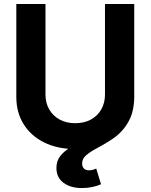

<svg xmlns="http://www.w3.org/2000/svg" viewBox="-20 -748 766 977"><path d="M362.8 10.3Q272.5 10.3 205.1 -22.9Q137.7 -56.2 100.3 -116Q63 -175.8 63 -254.9V-727.5H211.4V-267.1Q211.4 -224.6 230.2 -191.7Q249 -158.7 283.2 -139.9Q317.4 -121.1 362.8 -121.1Q408.7 -121.1 442.9 -139.9Q477.1 -158.7 495.6 -191.7Q514.2 -224.6 514.2 -267.1V-727.5H663.1V-254.9Q663.1 -175.8 625.7 -116Q588.4 -56.2 520.8 -22.9Q453.1 10.3 362.8 10.3ZM397.5 209Q339.4 209 303.2 182.1Q267.1 155.3 267.1 106.4Q267.1 71.3 286.4 46.4Q305.7 21.5 337.2 2.9Q368.7 -15.6 406.5 -32.2Q444.3 -48.8 481.9 -67.4Q519.5 -85.9 551 -110.6Q582.5 -135.3 601.8 -170.2Q621.1 -205.1 621.1 -254.9H662.6Q662.6 -192.4 643.6 -148.9Q624.5 -105.5 594.2 -76.2Q564 -46.9 530.3 -26.6Q496.6 -6.3 466.3 10Q436 26.4 417 43.5Q397.9 60.5 397.9 83.5Q397.9 100.1 407 109.4Q416 118.7 434.1 118.7Q443.8 118.7 452.9 116Q461.9 113.3 469.7 109.9L494.1 189.5Q476.6 197.8 450.7 203.4Q424.8 209 397.5 209Z"/></svg>

Font: Inter 18pt
Style: Bold
Weight: 700
Designer: Rasmus Andersson
Foundry: rsms
Version: Version 4.001;git-66647c0bb